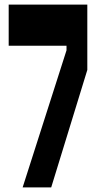

<svg xmlns="http://www.w3.org/2000/svg" viewBox="-20 -820 440 840"><path d="M362 -800H18V-620H271V-600L79 0H204L362 -514Z"/></svg>

Font: Yard Headline
Style: Regular
Weight: 400
Monospace: yes
Designer: Roman Shamin
Foundry: Evil Martians
Version: Version 1.000